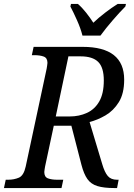

<svg xmlns="http://www.w3.org/2000/svg" viewBox="-39 -951 678 971"><path d="M-19 0 -10 -42H2Q32 -42 56.5 -52.5Q81 -63 91 -109L197 -604Q198 -612 199.5 -620Q201 -628 201 -633Q201 -658 182 -665Q163 -672 134 -672H122L131 -714H379Q589 -714 589 -548Q589 -478 562 -434.5Q535 -391 494.5 -367.5Q454 -344 414 -334L478 -121Q490 -80 506 -61Q522 -42 553 -42H561L553 0H539Q486 0 453.5 -10Q421 -20 403 -45.5Q385 -71 373 -117L322 -315H233L189 -109Q188 -102 186.5 -94Q185 -86 185 -81Q185 -56 203.5 -49Q222 -42 251 -42H281L272 0ZM313 -362Q361 -362 400.5 -380Q440 -398 463 -438Q486 -478 486 -544Q486 -610 457.5 -638Q429 -666 369 -666H307L243 -362ZM378 -771Q369 -807 350.5 -848.5Q332 -890 317 -918L320 -931H355Q376 -913 396.5 -887Q417 -861 433 -836Q459 -861 493 -887Q527 -913 556 -931H598L595 -918Q567 -890 531.5 -849Q496 -808 469 -771Z"/></svg>

Font: Noto Serif SemiCondensed
Style: Italic
Weight: 400
Width: 4
Italic angle: -12°
Designer: Monotype Design Team
Foundry: Monotype Imaging Inc.
Version: Version 2.013